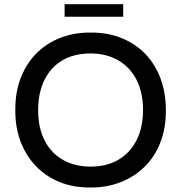

<svg xmlns="http://www.w3.org/2000/svg" viewBox="-20 -862 846 896"><path d="M406.5 13H398Q320.5 13 257 -13Q192 -40 146 -88.5Q100.5 -136.5 75.5 -203Q51.5 -267.5 51.5 -343.5V-352.5Q51.5 -434.5 77.5 -500Q104 -567.5 151.5 -614.5Q198.5 -661 263 -686Q325.5 -710 398 -710H407Q486 -710 549.5 -683.5Q614.5 -656.5 660 -608.5Q705.5 -560 730 -493.5Q754 -427 754 -348V-343.5Q754 -263 728.5 -197.5Q702.5 -130.5 655 -84Q607.5 -37 543 -12Q480 13 406.5 13ZM402.5 -84.5Q479 -84.5 533.8 -117.2Q588.5 -150 618 -209.2Q647.5 -268.5 647.5 -348Q647.5 -431 616.8 -490.2Q586 -549.5 530.8 -581Q475.5 -612.5 402.5 -612.5Q325 -612.5 270.2 -579.8Q215.5 -547 186.8 -487.5Q158 -428 158 -348Q158 -265 188.5 -206Q219 -147 274 -115.8Q329 -84.5 402.5 -84.5ZM555 -784H281.5V-842.5H555Z"/></svg>

Font: Acari Sans Neue SemiBold
Style: Regular
Weight: 600
Designer: Alfredo Marco Pradil (font), Cristiano Sobral (main changes)
Foundry: Hanken Design Co. (font), Cristiano Sobral (main changes)
Version: Version 2.459;March 19, 2022;FontCreator 14.0.0.2808 64-bit;